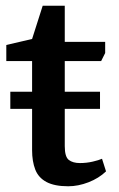

<svg xmlns="http://www.w3.org/2000/svg" viewBox="-20 -643 414 670"><path d="M16 -263V-323H329V-263ZM218 7Q170 7 142 -8Q114 -23 103 -51.5Q92 -80 92 -119V-430H2V-486L92 -507L129 -623H206V-497H347V-458L333 -430H206V-133Q206 -96 220 -85Q234 -74 259 -74Q282 -74 303.5 -79Q325 -84 336 -89L350 -45Q325 -21 289 -7Q253 7 218 7Z"/></svg>

Font: Faustina SemiBold
Style: Regular
Weight: 600
Designer: Alfonso Garcia
Foundry: http://www.omnibus-type.com
Version: Version 1.200